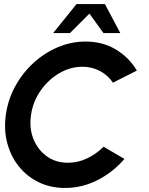

<svg xmlns="http://www.w3.org/2000/svg" viewBox="-20 -919 739 952"><path d="M302 13Q231 13 172.5 -15.2Q114 -43.5 73.8 -93.5Q33.5 -143.5 16 -209.2Q-1.5 -275 9 -350Q19.5 -425.5 55.5 -491.2Q91.5 -557 145.8 -606.8Q200 -656.5 266.5 -684.8Q333 -713 404 -713Q489 -713 554.8 -673.5Q620.5 -634 658.5 -569L540 -509Q516 -545 476.5 -566.5Q437 -588 389 -588Q328 -588 273.5 -555.8Q219 -523.5 181.2 -469.5Q143.5 -415.5 134 -350Q124 -284.5 145.5 -230.5Q167 -176.5 211.8 -144.2Q256.5 -112 317 -112Q366.5 -112 412.2 -133.8Q458 -155.5 493.5 -191.5L597 -131Q541 -65.5 464 -26.2Q387 13 302 13ZM500 -899 576.5 -755H493L423.5 -851.5L327 -755H243.5L359.5 -899Z"/></svg>

Font: Urbanist
Style: Bold Italic
Weight: 700
Italic angle: -8°
Designer: Corey Hu
Foundry: Corey Hu
Version: Version 1.330; ttfautohint (v1.8.4.7-5d5b)